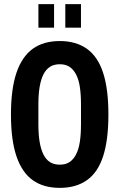

<svg xmlns="http://www.w3.org/2000/svg" viewBox="-20 -898 578 930"><path d="M269.6 12Q190.9 12 138.7 -25.2Q86.6 -62.3 59.8 -140.8Q33.1 -219.3 33.1 -343.2Q33.1 -467.1 59.8 -545.6Q86.6 -624.1 138.7 -661.7Q190.9 -699.2 269.6 -699.2Q348.1 -699.2 400.9 -661.7Q453.7 -624.1 479.4 -545.6Q505.1 -467.1 505.1 -343.2Q505.1 -219.3 479.4 -140.8Q453.7 -62.3 400.9 -25.2Q348.1 12 269.6 12ZM269.6 -100.4Q297.7 -100.4 316.7 -112.9Q335.7 -125.4 348.5 -150.2Q361.3 -174.9 366.8 -211.3Q372.3 -247.7 372.3 -296.3V-391.7Q372.3 -440.3 366.8 -476.6Q361.3 -512.9 348.5 -537.3Q335.7 -561.8 316.7 -574.3Q297.7 -586.8 269.6 -586.8Q241.3 -586.8 221.9 -574.3Q202.5 -561.8 190.2 -537.3Q178 -512.9 171.9 -476.6Q165.9 -440.3 165.9 -391.7V-296.3Q165.9 -247.7 171.9 -211.3Q178 -174.9 190.2 -150.2Q202.5 -125.4 221.9 -112.9Q241.3 -100.4 269.6 -100.4ZM166 -764V-878H241.9V-764ZM296.3 -764V-878H372.2V-764Z"/></svg>

Font: Archivo SemiBold ExtraCondensed
Style: Regular
Weight: 600
Width: 2
Version: Version 2.001